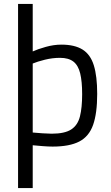

<svg xmlns="http://www.w3.org/2000/svg" viewBox="-20 -738 567 980"><path d="M72.2 222V-717.9H147V-475.4Q171.5 -486.8 212.9 -498.5Q254.3 -510.2 293.2 -510.2Q361.2 -510.2 401.5 -485Q441.7 -459.8 458.9 -404.4Q476.1 -349 476.1 -258.6Q476.1 -160 455.3 -100.8Q434.5 -41.6 384.8 -15.7Q335.1 10.2 248.5 10.2Q227.3 10.2 197 7.8Q166.7 5.4 147 3.4V222ZM243.9 -55.6Q310.2 -55.6 343.6 -77.3Q376.9 -99.1 388.1 -144Q399.3 -188.8 399.3 -257.4Q399.3 -322.3 389.3 -363.4Q379.3 -404.5 354.6 -423.7Q329.9 -442.8 286 -442.8Q247.9 -442.8 208.9 -433.2Q169.9 -423.5 147 -413.7V-61.6Q168.1 -59.6 197.3 -57.6Q226.5 -55.6 243.9 -55.6Z"/></svg>

Font: Titillium Web
Style: Bold
Weight: 700
Designer: Mohamed Gaber, Accademia di Belle Arti di Urbino
Foundry: Kief Type Foundry, Accademia di Belle Arti di Urbino
Version: Version 3.000